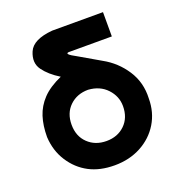

<svg xmlns="http://www.w3.org/2000/svg" viewBox="-132 -832 882 951"><g transform="rotate(-20 308.5 -356.5)"><path d="M583 -244Q583 -171 548 -113.5Q513 -56 451.5 -23Q390 10 312 10Q234 10 177.5 -20Q121 -50 84.5 -106.5Q48 -163 44 -236Q44 -296 59 -343Q74 -390 109.5 -427.5Q145 -465 210 -494Q156 -527 127.5 -566.5Q99 -606 122 -660Q145 -714 248 -723H516V-595H288Q263 -592 320 -562L432 -497Q501 -459 544 -393Q587 -327 583 -244ZM450 -252Q450 -304 413 -343.5Q376 -383 315 -387Q256 -387 217.5 -350Q179 -313 179 -252Q179 -191 217.5 -154Q256 -117 315 -117Q374 -117 412 -154Q450 -191 450 -252Z"/></g></svg>

Font: Montserrat GRBold
Style: Regular
Weight: 700
Designer: Julieta Ulanovsky
Foundry: Julieta Ulanovsky
Version: Version 1.00 May 29, 2023, initial release